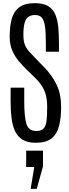

<svg xmlns="http://www.w3.org/2000/svg" viewBox="-20 -890 437 1210"><path d="M205.1 9.8Q153.3 9.8 121.8 -10Q90.3 -29.8 74.2 -65.2Q58.1 -100.6 52.5 -147.9Q46.9 -195.3 46.9 -251.5V-337.4H132.8V-250Q132.8 -150.9 147 -107.7Q161.1 -64.5 208 -64.5Q240.2 -64.5 254.9 -80.1Q269.5 -95.7 273.4 -129.6Q277.3 -163.6 277.3 -218.3Q277.3 -279.8 258.8 -321Q240.2 -362.3 200.2 -400.4L146.5 -452.6Q122.6 -476.1 98.1 -504.9Q73.7 -533.7 57.4 -571.5Q41 -609.4 41 -658.2Q41 -721.7 53.5 -769.3Q65.9 -816.9 100.6 -843.5Q135.3 -870.1 200.7 -870.1Q253.4 -870.1 283.9 -851.1Q314.5 -832 328.9 -797.6Q343.3 -763.2 347.4 -716.3Q351.6 -669.4 351.6 -613.8V-564H269V-620.1Q269 -684.1 263.7 -722.4Q258.3 -760.7 243.9 -778.1Q229.5 -795.4 201.2 -795.4Q175.3 -795.4 158.7 -783.7Q142.1 -772 134.8 -744.9Q127.4 -717.8 127.4 -670.4Q127.4 -632.8 136.2 -609.4Q145 -585.9 162.8 -566.2Q180.7 -546.4 206.5 -519.5L260.3 -464.4Q307.6 -416 336.4 -357.2Q365.2 -298.3 365.2 -216.3Q365.2 -147.9 352.5 -96.9Q339.8 -45.9 305.4 -18.1Q271 9.8 205.1 9.8ZM173.3 300.3 195.8 162.6H145V59.6H251V158.2L211.4 300.3Z"/></svg>

Font: AntonioLight
Style: Regular
Weight: 300
Designer: Vernon Adams
Foundry: Vernon Adams
Version: Version 1.002